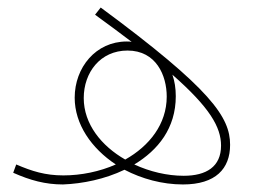

<svg xmlns="http://www.w3.org/2000/svg" viewBox="-20 -481 685 509"><path d="M465 8C552 8 590 -34 590 -97C590 -170 541 -244 247 -461L232 -442C268 -416 300 -392 329 -370C325 -371 320 -371 316 -371C234 -371 178 -302 178 -222C178 -152 222 -88 287 -45C244 -26 195 -16 148 -16C100 -16 65 -27 23 -45L15 -23C60 -3 100 8 147 8C199 6 258 -6 310 -31C356 -7 410 8 465 8ZM202 -221C202 -289 246 -347 318 -347C394 -347 422 -281 422 -225C422 -152 376 -94 312 -58C249 -94 202 -152 202 -221ZM446 -226C446 -247 443 -266 437 -283C536 -196 566 -144 566 -95C566 -39 527 -15 467 -15C423 -15 377 -26 336 -45C399 -83 446 -141 446 -226Z"/></svg>

Font: Noto Sans Arabic Thin
Style: Regular
Weight: 100
Designer: Monotype Design Team, Nadine Chahine, Nizar Qandah and Khaled Hosny
Foundry: Monotype Imaging Inc.
Version: Version 2.012